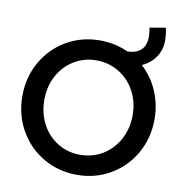

<svg xmlns="http://www.w3.org/2000/svg" viewBox="-92 -941 976 1035"><g transform="rotate(10 396.0 -424.0)"><path d="M34.2 -360.4Q34.2 -462.9 81.8 -546.9Q129.4 -630.9 211.9 -679.2Q294.4 -727.5 395.5 -727.5Q478.5 -727.5 550.3 -694.3Q600.6 -696.3 625.2 -720.7Q649.9 -745.1 650.4 -792Q649.4 -819.3 645.5 -841.8L731.4 -856.4Q735.8 -842.8 738 -823.2Q740.2 -803.7 740.2 -788.1Q740.2 -735.4 712.6 -695.8Q685.1 -656.2 639.6 -635.7Q695.3 -585 726.3 -513.7Q757.3 -442.4 757.8 -359.4Q757.8 -256.8 710.2 -172.9Q662.6 -88.9 580.1 -40.5Q497.6 7.8 396.5 7.8Q295.9 7.8 212.9 -40.5Q129.9 -88.9 82 -173.1Q34.2 -257.3 34.2 -360.4ZM637.7 -360.4Q637.7 -433.6 605.7 -492.4Q573.7 -551.3 518.1 -584.7Q462.4 -618.2 394.5 -618.2Q327.6 -618.2 272.7 -584.7Q217.8 -551.3 186 -492.4Q154.3 -433.6 154.3 -360.4Q154.3 -287.6 185.5 -228.5Q216.8 -169.4 271.7 -135.5Q326.7 -101.6 394.5 -101.6Q463.4 -101.6 518.8 -135.5Q574.2 -169.4 606 -228.8Q637.7 -288.1 637.7 -360.4Z"/></g></svg>

Font: Reddit Sans Chocolate SemiBold
Style: Regular
Weight: 600
Designer: Stephen Hutchings
Foundry: Reddit
Version: Version 1.011